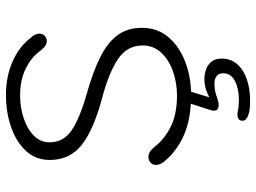

<svg xmlns="http://www.w3.org/2000/svg" viewBox="-130 -536 878 659"><g transform="rotate(-90 309.5 -206.0)"><path d="M294 213Q283 213 272.2 212.2Q261.5 211.5 251.5 209Q225 201.5 225 187Q225 178.5 230.5 174Q236 169.5 246 169.5Q253 169.5 262.5 171.5Q268.5 173 278.5 173.8Q288.5 174.5 297.5 174.5Q335 174.5 361.5 160.8Q388 147 388 121Q388 105 378 97.8Q368 90.5 353 90.5Q337.5 90.5 326.2 93Q315 95.5 306 99Q299 101.5 292.2 103.2Q285.5 105 278 105Q269.5 105 264.5 100.8Q259.5 96.5 259.5 88Q259.5 84.5 261 79.8Q262.5 75 264 70L283.5 9.5Q216 5.5 167.2 -18.2Q118.5 -42 89.5 -77Q73.5 -92.5 73.5 -110.5Q73.5 -121.5 81.2 -128.8Q89 -136 100.5 -136Q111 -136 119.5 -130.2Q128 -124.5 136 -114.5Q161 -81.5 204.2 -59.8Q247.5 -38 311.5 -38Q355.5 -38 395 -52Q434.5 -66 459 -92.5Q483.5 -119 483.5 -156Q483.5 -209 436.8 -240.5Q390 -272 303 -295Q196 -323.5 143.2 -364.2Q90.5 -405 90.5 -475Q90.5 -522.5 121.2 -556Q152 -589.5 202.8 -607.2Q253.5 -625 313.5 -625Q377 -625 428 -602.5Q479 -580 508.5 -541.5Q516 -534 520 -526.2Q524 -518.5 524 -510Q524 -498.5 516.2 -491.8Q508.5 -485 499 -485Q488.5 -485 480 -491.8Q471.5 -498.5 464.5 -508Q444 -537 404.8 -556.8Q365.5 -576.5 311.5 -576.5Q270.5 -576.5 233.8 -564.2Q197 -552 174 -529.5Q151 -507 151 -475.5Q151 -427.5 192.5 -399.5Q234 -371.5 317 -348Q393.5 -326.5 443.8 -301.2Q494 -276 519 -241.8Q544 -207.5 544 -158.5Q544 -107 514 -70Q484 -33 434.2 -12.5Q384.5 8 324.5 10.5L305.5 73Q317.5 66 334 61Q350.5 56 368 56Q386 56 402 62Q418 68 428.2 81Q438.5 94 438.5 114.5Q438.5 147.5 418.5 169.5Q398.5 191.5 365.8 202.2Q333 213 294 213Z"/></g></svg>

Font: Sono Monospace Light
Style: Regular
Weight: 300
Version: Version 2.112